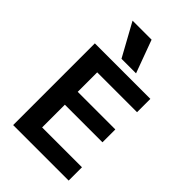

<svg xmlns="http://www.w3.org/2000/svg" viewBox="-289 -1107 1213 1213"><g transform="rotate(45 318.0 -500.0)"><path d="M77 0V-730H573V-611H217V-437H553V-322H217V-119H573V0ZM265 -780 144 -1000H314L395 -780Z"/></g></svg>

Font: M PLUS 2 Thin
Style: Bold
Weight: 700
Version: Version 1.001